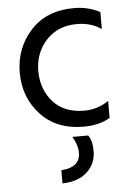

<svg xmlns="http://www.w3.org/2000/svg" viewBox="-55 -559 583 857"><g transform="rotate(-5 237.0 -130.5)"><path d="M425 -16Q377 13 307 13Q185 13 114 -64Q43 -141 43 -251Q43 -361 114 -439.5Q185 -518 309 -518Q374 -518 425 -490V-414Q379 -446 316 -446Q230 -446 178 -389.5Q126 -333 126 -250Q127 -168 176.5 -113Q226 -58 316 -58Q375 -58 425 -92ZM341 126Q341 180 302 217.5Q263 255 190 257V198Q275 192 275 127Q275 92 252 54H323Q341 79 341 126Z"/></g></svg>

Font: Hind Siliguri Fixed
Style: Regular
Weight: 400
Designer: Jyotish Sonowal
Foundry: Indian Type Foundry
Version: Version 1.001;October 28, 2021;FontCreator 12.0.0.2565 64-bi